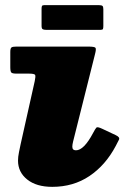

<svg xmlns="http://www.w3.org/2000/svg" viewBox="-20 -701 506 746"><path d="M349 -490 264 -151Q261 -139 261 -131Q261 -117 275 -117Q306 -117 341.5 -184Q350.5 -201 354.5 -205.2Q358.5 -209.5 377.5 -200.5L429.5 -176Q447 -168 442.2 -158.2Q437.5 -148.5 429.5 -133.5Q390 -59 327.5 -17Q265 25 183 25Q121.5 25 85.8 -3.5Q50 -32 50 -77Q50 -91.5 53.8 -110Q57.5 -128.5 60 -140L115 -386Q119 -404.5 116.5 -409.8Q114 -415 91.5 -415H43.5Q28 -415 24 -419.2Q20 -423.5 20 -440V-499Q20 -513.5 24.8 -516.8Q29.5 -520 43.5 -520H322.5Q347.5 -520 351 -515.2Q354.5 -510.5 349 -490ZM141.5 -601V-667.5Q141.5 -674.5 143.2 -677.8Q145 -681 151.5 -681H364.5Q374 -681 377.8 -678.2Q381.5 -675.5 381.5 -665.5V-600Q381.5 -592 380 -588.5Q378.5 -585 370.5 -585H159Q149.5 -585 145.5 -587.8Q141.5 -590.5 141.5 -601Z"/></svg>

Font: Besley* Fatface
Style: Italic
Weight: 900
Italic angle: -13°
Designer: Owen Earl
Foundry: indestructible type*
Version: Version 3.000; ttfautohint (v1.8.3)